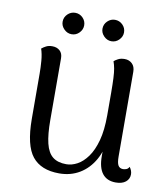

<svg xmlns="http://www.w3.org/2000/svg" viewBox="-79 -747 724 827"><g transform="rotate(10 283.0 -333.5)"><path d="M428.2 -520.8Q447.7 -520.8 460.7 -508.3Q473.8 -495.9 473.8 -472.9L474.8 -103.4Q474.8 -75.4 481.5 -63.9Q488.3 -52.5 502.9 -52.5Q508.5 -52.5 516.5 -55Q524.5 -57.5 529.5 -67.2Q540.8 -52.1 540.8 -36Q540.8 -15.8 525.2 -3Q509.6 9.7 481.5 9.7Q443.1 9.7 423.2 -15.8Q403.2 -41.4 403.2 -92.4V-162.7L418.1 -180.8Q412.2 -120.3 387.8 -77Q363.3 -33.7 324.2 -10.2Q285 13.4 234.8 13.4Q155.4 13.4 117.2 -34Q79 -81.3 78.5 -197.3L77.9 -395.3Q77.9 -422.1 75.5 -451.3Q73.1 -480.5 65.5 -502.6Q73.5 -509.3 84.5 -515Q95.4 -520.8 111.6 -520.8Q131.6 -520.8 144.4 -509.3Q157.2 -497.8 157.2 -476.2L157.8 -206.9Q157.8 -143.6 167.3 -104.7Q176.8 -65.7 198.9 -48.2Q220.9 -30.8 258.2 -30.8Q282.2 -30.8 306.2 -43.7Q330.1 -56.5 350.6 -84.7Q371.1 -112.8 383.5 -158.2Q395.8 -203.5 395.8 -268.5Q395.8 -328.9 395.6 -367.8Q395.4 -406.8 394.2 -431.6Q393 -456.5 390.1 -472.5Q387.2 -488.5 382 -503.1Q387.8 -508.4 399.4 -514.6Q411 -520.8 428.2 -520.8ZM183.8 -586.1Q164.8 -586.1 150.7 -600.3Q136.5 -614.5 136.5 -632.8Q136.5 -652.5 150.7 -666.2Q164.8 -679.9 183.8 -679.9Q203.2 -679.9 217 -666.1Q230.8 -652.3 230.8 -633Q230.8 -614.5 217 -600.3Q203.2 -586.1 183.8 -586.1ZM357.7 -586.1Q339.2 -586.1 325 -600.3Q310.8 -614.5 310.8 -632.8Q310.8 -652.5 325 -666.2Q339.2 -679.9 357.5 -679.9Q377.2 -679.9 391.2 -666.1Q405.1 -652.3 405.1 -633Q405.1 -614.5 391.1 -600.3Q377.2 -586.1 357.7 -586.1Z"/></g></svg>

Font: Arima Thin
Style: Regular
Weight: 100
Designer: Joana Correia and Natanael Gama
Foundry: NDISCOVER
Version: Version 1.101;gftools[0.9.23]